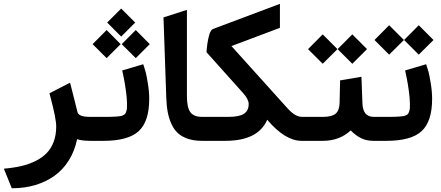

<svg xmlns="http://www.w3.org/2000/svg" viewBox="-55 -746 2337 1017"><path d="M207 -252 221.2 -259.3 294.4 -296.9 315.9 -307.6 322.3 -284.2Q334 -240.2 355.5 -151.9Q361.3 -127 421.9 -127H441.4Q450.2 -127 450.2 -72.3V-55.7Q450.2 0 441.4 0H424.3Q379.4 0 353.5 -8.8Q340.3 54.7 309.1 104.2Q277.8 153.8 232.7 185.8Q187.5 217.8 131.3 234.4Q75.2 251 10.7 251H7.3L2.4 238.8L-24.4 172.4L-34.7 147.5Q17.1 143.1 58.6 133.3Q100.1 123.5 135 106Q169.9 88.4 193.4 63.7Q216.8 39.1 229.7 3.9Q242.7 -31.2 242.7 -75.7Q242.7 -119.1 210.9 -236.8Z M435.5 -127H495.6Q520.5 -127 533.7 -127.2Q546.9 -127.4 562.3 -128.7Q577.6 -129.9 584.5 -131.1Q591.3 -132.3 599.1 -136.5Q606.9 -140.6 609.4 -145Q611.8 -149.4 614.5 -157.7Q617.2 -166 617.4 -174.6Q617.7 -183.1 617.7 -197.3Q617.7 -223.1 612.3 -262.7Q606.9 -302.2 601.6 -328.6L596.2 -355L592.3 -373L609.9 -377.9L685.5 -400.4L703.6 -405.8L709.5 -387.7Q712.9 -377.9 717 -362.5Q721.2 -347.2 728.3 -303.7Q735.4 -260.3 735.4 -222.2Q735.4 -102.5 679.7 -51.3Q624 0 493.7 0H435.5Q427.7 0 422.6 -4.9Q417.5 -9.8 415.3 -19.3Q413.1 -28.8 412.6 -36.4Q412.1 -43.9 412.1 -55.7V-72.3Q412.1 -87.9 413.1 -98.1Q414.1 -108.4 419.7 -117.7Q425.3 -127 435.5 -127ZM586.9 -700.7 661.1 -626.5 586.9 -552.2 512.7 -626.5ZM664.1 -586.9 738.3 -512.2 664.1 -438 589.8 -512.2ZM509.8 -586.9 584 -512.2 509.8 -438 435.5 -512.2Z M1024.4 0H1014.6Q972.7 0 940.7 -10.7Q908.7 -21.5 887.7 -40.5Q866.7 -59.6 853.3 -88.9Q839.8 -118.2 833.5 -151.9Q827.1 -185.5 825.7 -229.5L811 -653.8L935.1 -693.8V-236.8Q935.1 -176.3 953.4 -151.6Q971.7 -127 1014.2 -127H1024.4Q1033.2 -127 1033.2 -72.3V-55.7Q1033.2 0 1024.4 0Z M1039.1 -469.2Q1039.1 -471.7 1039.3 -475.6Q1039.6 -479.5 1040.8 -491.7Q1042 -503.9 1043.5 -514.9Q1044.9 -525.9 1047.9 -539.6Q1050.8 -553.2 1054 -563.7Q1057.1 -574.2 1062.3 -582.3Q1067.4 -590.3 1072.8 -592.3L1427.7 -725.6V-598.6L1170.9 -502L1468.8 -171.4Q1508.8 -127 1544.4 -127H1566.4Q1575.2 -127 1575.2 -72.3V-55.7Q1575.2 0 1566.4 0H1542.5Q1455.1 0 1360.4 -111.8Q1312.5 0 1138.7 0H1019Q1011.2 0 1006.1 -4.9Q1001 -9.8 998.8 -19.3Q996.6 -28.8 996.1 -36.4Q995.6 -43.9 995.6 -55.7V-72.3Q995.6 -87.9 996.6 -98.1Q997.6 -108.4 1003.2 -117.7Q1008.8 -127 1019 -127H1155.3Q1213.4 -127 1237.8 -143.8Q1262.2 -160.6 1262.2 -194.3Q1262.2 -219.7 1234.4 -251Z M1939.5 0H1922.9Q1886.7 0 1858.4 -13.7Q1830.1 -27.3 1802.7 -55.2Q1743.2 0 1655.3 0H1561Q1553.2 0 1548.1 -4.9Q1543 -9.8 1540.8 -19.3Q1538.6 -28.8 1538.1 -36.4Q1537.6 -43.9 1537.6 -55.7V-72.3Q1537.6 -87.9 1538.6 -98.1Q1539.6 -108.4 1545.2 -117.7Q1550.8 -127 1561 -127H1657.2Q1703.1 -127 1722.9 -144Q1742.7 -161.1 1743.7 -199.2L1746.1 -304.2L1746.6 -320.3L1762.2 -322.8L1837.4 -335.4L1859.4 -339.4L1860.4 -316.9L1864.7 -199.2Q1867.2 -127 1924.3 -127H1939.5Q1948.2 -127 1948.2 -72.3V-55.7Q1948.2 0 1939.5 0ZM1811 -564 1889.2 -485.8 1811 -408.2 1733.4 -485.8ZM1654.3 -564 1732.4 -485.8 1654.3 -408.2 1576.7 -485.8Z M1934.1 -127H1994.1Q2019 -127 2032.2 -127.2Q2045.4 -127.4 2060.8 -128.7Q2076.2 -129.9 2083 -131.1Q2089.8 -132.3 2097.7 -136.5Q2105.5 -140.6 2107.9 -145Q2110.4 -149.4 2113 -157.7Q2115.7 -166 2116 -174.6Q2116.2 -183.1 2116.2 -197.3Q2116.2 -223.1 2110.8 -262.7Q2105.5 -302.2 2100.1 -328.6L2094.7 -355L2090.8 -373L2108.4 -377.9L2184.1 -400.4L2202.1 -405.8L2208 -387.7Q2211.4 -377.9 2215.6 -362.5Q2219.7 -347.2 2226.8 -303.7Q2233.9 -260.3 2233.9 -222.2Q2233.9 -102.5 2178.2 -51.3Q2122.6 0 1992.2 0H1934.1Q1926.3 0 1921.1 -4.9Q1916 -9.8 1913.8 -19.3Q1911.6 -28.8 1911.1 -36.4Q1910.6 -43.9 1910.6 -55.7V-72.3Q1910.6 -87.9 1911.6 -98.1Q1912.6 -108.4 1918.2 -117.7Q1923.8 -127 1934.1 -127ZM2163.1 -612.3 2241.2 -534.2 2163.1 -456.5 2085.4 -534.2ZM2006.3 -612.3 2084.5 -534.2 2006.3 -456.5 1928.7 -534.2Z"/></svg>

Font: Samim FD-WOL
Style: Bold-FD-WOL
Weight: 700
Foundry: DejaVu fonts team - Redesigned by Saber Rastikerdar
Version: Version 4.0.5